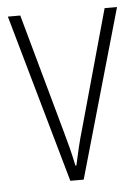

<svg xmlns="http://www.w3.org/2000/svg" viewBox="-44 -565 438 601"><g transform="rotate(-5 175.0 -264.5)"><path d="M153 0H195L346 -529H307L204 -159C192 -119 184 -82 176 -46H173C165 -86 155 -123 144 -162L42 -529H3Z"/></g></svg>

Font: Noto Sans Tamil Condensed ExtraLight
Style: Regular
Weight: 200
Width: 3
Designer: Jelle Bosma - Monotype Design Team
Foundry: Monotype Imaging Inc.
Version: Version 2.004